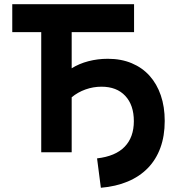

<svg xmlns="http://www.w3.org/2000/svg" viewBox="-20 -720 843 908"><path d="M614 -700V-568H319V-397Q354 -419 398 -430.5Q442 -442 490 -442Q553 -442 603 -421Q653 -400 687.5 -361.5Q722 -323 740.5 -269Q759 -215 759 -148Q759 -77 738.5 -21Q718 35 679 75Q640 115 584 138.5Q528 162 457 168L439 29Q526 19 569.5 -26Q613 -71 613 -147Q613 -223 572.5 -266.5Q532 -310 460 -310Q421 -310 384.5 -297Q348 -284 319 -260V0H175V-568H38V-700Z"/></svg>

Font: NT Somic Bold
Style: Regular
Weight: 700
Designer: Ravid Balaliev — lead type designer, mastering
Michael Voronin — secret advisor, marketing
Ivan Kovalenko — best boy
Foundry: NT Type
Version: Version 0.7